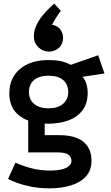

<svg xmlns="http://www.w3.org/2000/svg" viewBox="-20 -798 615 1060"><path d="M246.2 -115Q145.5 -115 88.5 -157.9Q31.5 -200.8 31.5 -281.8Q31.5 -367.5 90.1 -417Q148.8 -466.5 247.2 -466.5Q285.2 -466.5 314.4 -460.6Q343.5 -454.8 370.8 -440L521.8 -493L556.8 -392.5L435 -373.8Q451.5 -355.5 457.9 -331.8Q464.2 -308 464.2 -287.5Q464.2 -226 434.5 -187.9Q404.8 -149.8 355.2 -132.4Q305.8 -115 246.2 -115ZM254.2 241.8Q199 241.8 153.8 232.9Q108.5 224 75.2 211.8Q42 199.5 24.5 190L65.2 100.2Q112.5 120.8 158.4 132.1Q204.2 143.5 254.2 143.5Q299.5 143.5 325.8 135.9Q352 128.2 363.2 116.2Q374.5 104.2 374.5 90Q374.5 70 358.4 56.6Q342.2 43.2 293.8 43.2H135.8V-151.5L226.8 -131.8V-51.8H307.2Q396.2 -51.8 440.8 -14.9Q485.2 22 485.2 89Q485.2 143 453.8 176.8Q422.2 210.5 369.9 226.1Q317.5 241.8 254.2 241.8ZM248.2 -200Q299.5 -200 328.1 -224.6Q356.8 -249.2 356.8 -288.5Q356.8 -332.5 328.6 -356.2Q300.5 -380 248.2 -380Q196 -380 167.9 -356.2Q139.8 -332.5 139.8 -288.5Q139.8 -249.2 168.4 -224.6Q197 -200 248.2 -200ZM278.8 -778.2 316 -738.5Q316 -738.5 307.2 -726.4Q298.5 -714.2 287.1 -696.5Q275.8 -678.8 267.8 -661.5Q299.8 -655 314 -634.2Q328.2 -613.5 328.2 -590Q328.2 -555.2 305.6 -534.1Q283 -513 248.2 -513Q216.8 -513 191.8 -537.5Q166.8 -562 166.8 -595.2Q166.8 -628.8 180.9 -658.4Q195 -688 215.1 -712.4Q235.2 -736.8 253.2 -753.8Q271.2 -770.8 278.8 -778.2Z"/></svg>

Font: Podkova VF Beta
Style: Regular
Weight: 400
Designer: Ilya Yudin
Foundry: Cyreal (www.cyreal.org)
Version: Version 2.100